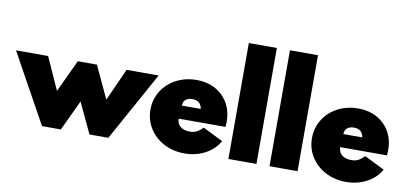

<svg xmlns="http://www.w3.org/2000/svg" viewBox="-96 -1021 2707 1275"><g transform="rotate(10 1257.5 -384.0)"><path d="M-23.2 -465.5H193.2L291.4 -247.3L393.2 -465.5H522.3L624.1 -247.3L722.3 -465.5H938.6L681.4 0H554.1L457.7 -205.5L361.4 0H234.1Z M924.1 -233.6Q924.1 -302.3 959.3 -358.9Q994.5 -415.5 1056.1 -447.7Q1117.7 -480 1192.7 -480Q1301.4 -480 1369.1 -413.6Q1436.8 -347.3 1436.8 -240.5Q1436.8 -226.8 1435 -206.4H1119.5Q1119.5 -172.7 1142.7 -153.6Q1165.9 -134.5 1207.3 -134.5Q1232.3 -134.5 1250.9 -143.4Q1269.5 -152.3 1294.1 -176.4L1429.5 -109.1Q1396.8 -51.4 1334.8 -18.4Q1272.7 14.5 1196.4 14.5Q1120 14.5 1057.7 -18Q995.5 -50.5 959.8 -107.3Q924.1 -164.1 924.1 -233.6ZM1187.7 -350Q1157.7 -350 1141.6 -335.9Q1125.5 -321.8 1125 -295.5H1252.3Q1243.6 -350 1187.7 -350Z M1680 0H1490.9V-781.8H1680Z M1957.3 0H1768.2V-781.8H1957.3Z M2013.2 -233.6Q2013.2 -302.3 2048.4 -358.9Q2083.6 -415.5 2145.2 -447.7Q2206.8 -480 2281.8 -480Q2390.5 -480 2458.2 -413.6Q2525.9 -347.3 2525.9 -240.5Q2525.9 -226.8 2524.1 -206.4H2208.6Q2208.6 -172.7 2231.8 -153.6Q2255 -134.5 2296.4 -134.5Q2321.4 -134.5 2340 -143.4Q2358.6 -152.3 2383.2 -176.4L2518.6 -109.1Q2485.9 -51.4 2423.9 -18.4Q2361.8 14.5 2285.5 14.5Q2209.1 14.5 2146.8 -18Q2084.5 -50.5 2048.9 -107.3Q2013.2 -164.1 2013.2 -233.6ZM2276.8 -350Q2246.8 -350 2230.7 -335.9Q2214.5 -321.8 2214.1 -295.5H2341.4Q2332.7 -350 2276.8 -350Z"/></g></svg>

Font: Spartan MB Black
Style: Regular
Weight: 900
Designer: Matt Bailey, Mirko Velimirovic
Foundry: Matt Bailey
Version: Version 1.005